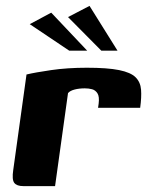

<svg xmlns="http://www.w3.org/2000/svg" viewBox="-20 -632 503 652"><path d="M167 0H59Q37 0 28.5 -11Q20 -22 25 -55L70 -379Q99 -386 154 -394Q209 -402 275 -402Q345 -402 384.5 -394Q424 -386 440.5 -369.5Q457 -353 459 -327.5Q461 -302 456 -266H313L315 -280Q318 -304 311 -315Q304 -326 292.5 -329Q281 -332 268 -332Q249 -332 233.5 -328Q218 -324 211 -316ZM215 -460 81 -550 154 -589 276 -460ZM324 -460 211 -574 284 -612 379 -460Z"/></svg>

Font: Genos
Style: Bold Italic
Weight: 700
Italic angle: -8°
Version: Version 1.010